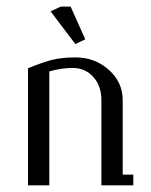

<svg xmlns="http://www.w3.org/2000/svg" viewBox="-20 -556 452 576"><path d="M64 0V-351.1Q108.4 -369.6 137.5 -376.7Q166.5 -383.8 206.1 -383.8Q265.1 -383.8 306.6 -346.4Q348.1 -309.1 348.1 -255.9V-32.2H379.9V0H284.2V-255.9Q284.2 -297.4 260.3 -324.7Q236.3 -352.1 198.2 -352.1Q164.1 -352.1 127.9 -341.8V0ZM131.8 -522 162.1 -536.1H191.9L235.8 -438L206.1 -423.8Z"/></svg>

Font: Gawaa
Style: Regular
Weight: 400
Designer: T. Christopher White
Version: Version 1.0